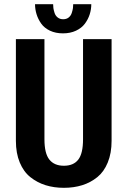

<svg xmlns="http://www.w3.org/2000/svg" viewBox="-20 -887 610 918"><path d="M416.5 -867Q416.5 -842.5 409 -818.8Q401.5 -795 386 -774Q370.5 -753 343.2 -740.2Q316 -727.5 281 -727.5Q246 -727.5 219 -740.2Q192 -753 177 -774.2Q162 -795.5 154.8 -819Q147.5 -842.5 147.5 -867H234Q234 -858 235.2 -848.5Q236.5 -839 240.8 -825.5Q245 -812 255.8 -803.5Q266.5 -795 282 -795Q298 -795 308.5 -803.5Q319 -812 323.2 -825.5Q327.5 -839 328.8 -848.2Q330 -857.5 330 -867ZM56 -213.5V-700H192.5V-221Q192.5 -153.5 216 -124Q239.5 -94.5 285.5 -94.5Q331.5 -94.5 354.2 -123.8Q377 -153 377 -221V-700H513.5V-213.5Q513.5 -154.5 495.2 -110Q477 -65.5 445 -39.8Q413 -14 373 -1.5Q333 11 285.5 11Q238 11 198 -1.5Q158 -14 125.5 -39.8Q93 -65.5 74.5 -110Q56 -154.5 56 -213.5Z"/></svg>

Font: League Mono Narrow SemiBold
Style: Regular
Weight: 600
Width: 3
Designer: Tyler Finck
Foundry: The League of Moveable Type / Tyler Finck
Version: Version 2.210